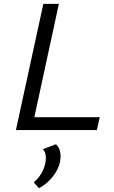

<svg xmlns="http://www.w3.org/2000/svg" viewBox="-20 -678 596 1001"><path d="M159 -67H500L485 0H63L206 -658H287ZM272 74Q304 105 293 166Q285 205 255 243Q225 281 183 303L156 273Q203 232 216 174Q226 121 203 100Z"/></svg>

Font: EauTestInfant Medium
Style: Italic
Weight: 500
Italic angle: -12°
Designer: Christian Thalmann (Catharsis Fonts)
Version: Version 0.001;PS 000.001;hotconv 1.0.88;makeotf.lib2.5.64775